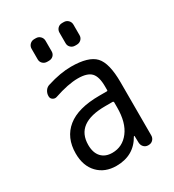

<svg xmlns="http://www.w3.org/2000/svg" viewBox="-181 -842 863 954"><g transform="rotate(-30 250.0 -365.0)"><path d="M304.7 -275.4Q134.8 -275.4 134.8 -150.4Q134.8 -105.5 157.2 -81.1Q179.7 -56.6 219.7 -56.6Q278.3 -56.6 315.4 -105Q352.5 -153.3 352.5 -240.2V-269.5Q352.5 -274.4 347.7 -275.4ZM205.1 9.8Q139.6 9.8 99.6 -31.7Q59.6 -73.2 59.6 -144.5Q59.6 -235.4 121.1 -285.2Q182.6 -335 304.7 -335H347.7Q352.5 -335 352.5 -339.8V-360.4Q352.5 -417 330.6 -439.9Q308.6 -462.9 254.9 -462.9Q199.2 -462.9 118.2 -435.5Q106.4 -431.6 95.7 -438.5Q85 -445.3 85 -458V-460Q85 -475.6 94.2 -489.3Q103.5 -502.9 119.1 -506.8Q193.4 -530.3 254.9 -530.3Q354.5 -530.3 392.1 -490.2Q429.7 -450.2 429.7 -339.8V-35.2Q429.7 -20.5 419.9 -10.3Q410.2 0 394.5 0H392.6Q377.9 0 368.2 -9.8Q358.4 -19.5 357.4 -35.2L356.4 -74.2Q356.4 -75.2 355.5 -75.2Q353.5 -75.2 352.5 -74.2Q305.7 9.8 205.1 9.8ZM335 -740.2Q349.6 -740.2 359.9 -730Q370.1 -719.7 370.1 -705.1V-644.5Q370.1 -629.9 359.9 -620.1Q349.6 -610.4 335 -610.4H325.2Q310.5 -610.4 300.3 -620.1Q290 -629.9 290 -644.5V-705.1Q290 -719.7 299.8 -730Q309.6 -740.2 325.2 -740.2ZM165 -740.2H174.8Q189.5 -740.2 199.7 -730Q210 -719.7 210 -705.1V-644.5Q210 -629.9 200.2 -620.1Q190.4 -610.4 174.8 -610.4H165Q150.4 -610.4 140.1 -620.1Q129.9 -629.9 129.9 -644.5V-705.1Q129.9 -719.7 140.1 -730Q150.4 -740.2 165 -740.2Z"/></g></svg>

Font: Rounded-L Mgen+ 2m regular
Style: Regular
Weight: 400
Designer: [Source Han Sans]
Ryoko NISHIZUKA  (kana & ideographs); Paul D. Hunt (Latin, Greek & Cyrillic); Wenlong ZHANG  (bopomofo
Version: Version 1.059.20150602